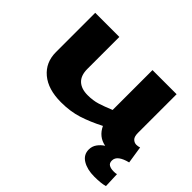

<svg xmlns="http://www.w3.org/2000/svg" viewBox="-157 -783 1216 1216"><g transform="rotate(45 451.0 -175.0)"><path d="M804 194Q741 194 699.5 169Q658 144 658 97Q658 68 674.5 45Q691 22 715 7Q647 -6 616 -72Q540 -33 472.5 -11.5Q405 10 322 10Q206 10 140.5 -45Q75 -100 75 -192V-544H291V-258Q291 -199 322 -170Q353 -141 410 -141Q458 -141 496.5 -153Q535 -165 588 -187V-544H804V-198Q804 -164 818 -150.5Q832 -137 850 -137Q865 -137 879 -142L897 -26Q856 -16 833.5 1Q811 18 811 43Q811 66 826.5 75Q842 84 867 84Q875 84 882 83.5Q889 83 895 81L899 184Q865 194 804 194Z"/></g></svg>

Font: Georama ExtraExtended
Style: Bold
Weight: 700
Width: 8
Designer: Jean-Baptiste Levee
Foundry: Production Type
Version: Version 1.000